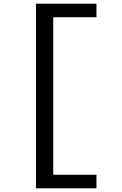

<svg xmlns="http://www.w3.org/2000/svg" viewBox="-20 -821 660 1041"><path d="M175 200H503V126.5H268.5V-727.5H503V-801H175Z"/></svg>

Font: Monaspace Neon
Style: Regular
Weight: 400
Designer: Riley Cran & the Lettermatic Team
Foundry: Lettermatic
Version: Version 1.200 (Monaspace Neon)